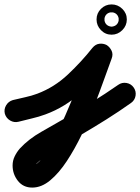

<svg xmlns="http://www.w3.org/2000/svg" viewBox="-67 -502 634 869"><path d="M17 49Q-3 54 -21 43.5Q-39 33 -45 13Q-50 -7 -39.5 -25Q-29 -43 -9 -49Q19 -56 47 -62Q75 -68 102 -78Q179 -107 240.5 -165Q302 -223 351 -285Q365 -302 383 -304Q401 -306 416 -298Q430 -289 438 -272.5Q446 -256 438 -236Q425 -201 405 -145Q385 -89 359.5 -23Q334 43 302.5 108Q271 173 235.5 227Q200 281 160.5 314Q121 347 79 347Q38 347 14 316.5Q-10 286 -10 247Q-10 225 -0.5 205.5Q9 186 23 170Q63 127 119.5 95Q176 63 226 34Q288 -2 348.5 -39.5Q409 -77 468 -118Q485 -130 505.5 -126.5Q526 -123 538 -106Q550 -89 546.5 -68.5Q543 -48 526 -36Q471 3 414.5 38.5Q358 74 300 108Q256 133 211 158.5Q166 184 125 215Q122 218 113.5 225Q105 232 98 238.5Q91 245 91 247Q91 253 91 251Q91 249 85 247Q83 246 80.5 246Q78 246 79 246Q99 246 123.5 214.5Q148 183 175 132Q202 81 228.5 20.5Q255 -40 278 -98.5Q301 -157 318 -203Q335 -249 344 -272Q351 -291 370.5 -292.5Q390 -294 408 -284Q425 -274 434.5 -256.5Q444 -239 431 -223Q372 -149 300 -83Q228 -17 138 16Q108 27 77.5 34Q47 41 17 49Q17 49 17 49Q17 49 17 49ZM433 -446Q422 -444 415 -437Q408 -430 406 -419Q406 -417 406 -415Q406 -413 406 -414Q406 -415 406 -413Q406 -411 406 -409Q408 -398 415 -391Q422 -384 433 -382Q435 -382 437 -381.5Q439 -381 438 -381Q437 -381 439 -381.5Q441 -382 443 -382Q454 -384 461 -391Q468 -398 470 -409Q470 -411 470 -413Q470 -415 470 -414Q470 -413 470 -415Q470 -417 470 -419Q468 -430 461 -437Q454 -444 443 -446Q441 -446 439 -446Q437 -446 438 -446Q439 -446 437 -446Q435 -446 433 -446ZM370 -414Q370 -442 390 -462Q410 -482 438 -482Q466 -482 486.5 -462Q507 -442 507 -414Q507 -386 486.5 -365.5Q466 -345 438 -345Q410 -345 390 -365.5Q370 -386 370 -414Z"/></svg>

Font: FRB American Cursive Ultra
Style: Bold Italic
Weight: 1000
Italic angle: -25°
Version: Version 2.0;Modular Font Editor K font №1